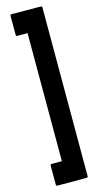

<svg xmlns="http://www.w3.org/2000/svg" viewBox="-147 -896 542 1060"><g transform="rotate(-15 124.0 -366.0)"><path d="M207 -855Q215 -855 215 -848V116Q215 124 207 124H41Q33 124 33 116V8Q33 0 41 0H99V-732H41Q33 -732 33 -740V-849Q33 -856 41 -856Z"/></g></svg>

Font: RonaldsonGothic
Style: Regular
Weight: 400
Designer: Mr. Robertson for MacKellar, Smiths & Jordan Co. Philadelphia
Foundry: CAT-Fonts Peter Wiegel
Version: Version 1.000